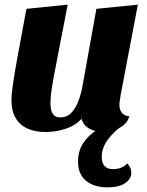

<svg xmlns="http://www.w3.org/2000/svg" viewBox="-20 -548 631 826"><path d="M176 20Q131.3 20 98.2 5Q65 -10 47.2 -40.5Q29.3 -71 29.3 -117.3Q29.3 -142.3 36 -188.3Q42.7 -234.3 57 -312.3Q71.3 -390.3 93.7 -510L271.3 -528Q250.7 -421.3 236.5 -348.8Q222.3 -276.3 213.5 -229.5Q204.7 -182.7 200.8 -153.5Q197 -124.3 197 -104.3Q197 -89 200.2 -74.8Q203.3 -60.7 212.5 -51.8Q221.7 -43 239.7 -43Q269 -43 288.2 -64.2Q307.3 -85.3 318.5 -116.7Q329.7 -148 334.7 -176.7L394.7 -510L573 -528L498.7 -137.7Q497.7 -129.3 495.7 -117.3Q493.7 -105.3 493.7 -95.7Q493.7 -77.7 503.8 -63.5Q514 -49.3 536.3 -47.7Q530 -24.3 511.3 -9.3Q492.7 5.7 469.3 12.8Q446 20 423 20Q391.3 20 365.2 5.8Q339 -8.3 330.7 -37Q305.7 -8.7 263.5 5.7Q221.3 20 176 20ZM442.7 258Q384.3 258 350 229.7Q315.7 201.3 315.7 147Q315.7 102 337.7 68.3Q359.7 34.7 395 12.2Q430.3 -10.3 469.3 -22L511 -16.3V-10.7Q472.3 14.7 445 51.2Q417.7 87.7 417.7 126.7Q417.7 179.7 467 179.7Q484.7 179.7 500.3 173.7Q516 167.7 527.3 154.7Q536.3 164.7 540.5 173.8Q544.7 183 544.7 197Q544.7 221.7 518.3 239.8Q492 258 442.7 258Z"/></svg>

Font: Sansita Swashed Light
Style: Regular
Weight: 300
Designer: Pablo Cosgaya
Foundry: Omnibus-Type
Version: Version 1.003